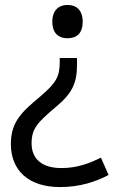

<svg xmlns="http://www.w3.org/2000/svg" viewBox="-20 -566 474 778"><path d="M315 -478C315 -526 289 -546 253 -546C220 -546 192 -526 192 -478C192 -429 220 -411 253 -411C289 -411 315 -429 315 -478ZM292 -304V-331H222V-314C222 -257 209 -231 142 -174C70 -114 24 -73 24 17C24 125 96 192 223 192C303 192 367 171 420 143L389 73C343 95 295 115 229 115C151 115 108 79 108 15C108 -45 131 -69 208 -134C273 -189 292 -229 292 -304Z"/></svg>

Font: Noto Sans Runic
Style: Regular
Weight: 400
Designer: Monotype Design Team
Foundry: Monotype Imaging Inc.
Version: Version 2.002